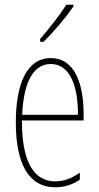

<svg xmlns="http://www.w3.org/2000/svg" viewBox="-20 -783 420 813"><path d="M291 -756V-763H261C227 -711 195 -671 150 -618V-606H164C203 -643 258 -707 291 -756ZM195 -537C94 -537 47 -429 47 -264C47 -94 99 10 214 10C255 10 290 -3 318 -22V-52C283 -27 249 -15 214 -15C119 -15 72 -106 73 -273H334V-301C334 -421 300 -537 195 -537ZM195 -512C278 -512 311 -414 310 -297H74C80 -442 125 -512 195 -512Z"/></svg>

Font: Noto Sans Kannada ExtraCondensed Thin
Style: Regular
Weight: 100
Width: 2
Designer: Jelle Bosma - Monotype Design Team
Foundry: Monotype Imaging Inc.
Version: Version 2.005